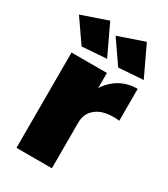

<svg xmlns="http://www.w3.org/2000/svg" viewBox="-193 -863 828 949"><g transform="rotate(30 221.5 -388.0)"><path d="M434 -552V-370Q422 -372 399 -372Q336 -372 299.5 -342Q263 -312 263 -260V0H61V-544H263V-458Q292 -503 335.5 -527.5Q379 -552 434 -552ZM148 -776 229 -605 89 -595 -1 -725ZM357 -776 438 -605 298 -595 208 -725Z"/></g></svg>

Font: Gontserrat ExtraBold
Style: Regular
Weight: 800
Designer: Julieta Ulanovsky
Foundry: Julieta Ulanovsky
Version: Version 6.001